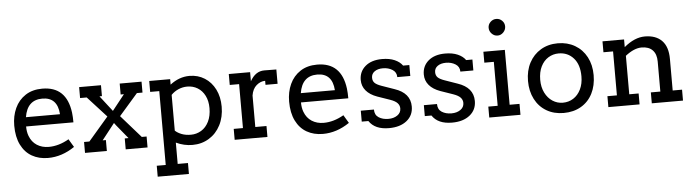

<svg xmlns="http://www.w3.org/2000/svg" viewBox="-54 -995 5315 1471"><g transform="rotate(-5 2603.0 -259.0)"><path d="M450 -115 487 -53Q389 14 282 14Q212 14 158.5 -16.5Q105 -47 75 -107.5Q45 -168 45 -255Q45 -329 72.5 -389Q100 -449 153.5 -484Q207 -519 283 -519Q469 -519 495 -316Q499 -283 499 -241H135Q135 -200 147 -168Q165 -120 204 -95Q243 -70 295 -70Q372 -70 450 -115ZM140 -312H402Q393 -443 277 -443Q161 -443 140 -312Z M1011 -84H1048V0H880V-84H909L823 -189L808 -209L710 -84H735V0H567V-84H608L762 -263L617 -422H566V-506H734V-422H715L808 -302L903 -422H878V-506H1046V-422H1003L859 -257Z M1641 -262Q1641 -182 1609 -120Q1577 -58 1520.5 -23.5Q1464 11 1393 11Q1328 11 1267 -18V146H1346V230H1106V146H1175V-422H1105V-506H1266V-464Q1336 -518 1415 -518Q1480 -518 1531.5 -485.5Q1583 -453 1612 -395Q1641 -337 1641 -262ZM1547 -259Q1547 -314 1526.5 -354.5Q1506 -395 1470.5 -416.5Q1435 -438 1391 -438Q1356 -438 1323.5 -424Q1291 -410 1267 -385V-110Q1286 -92 1316.5 -80Q1347 -68 1388 -68Q1431 -68 1467.5 -90Q1504 -112 1525.5 -155.5Q1547 -199 1547 -259Z M2083 -509V-399H1990V-430Q1954 -430 1923 -403.5Q1892 -377 1884 -326V-84H1970V0H1718V-84H1789V-422H1717V-506H1881V-436Q1922 -510 1990 -510Q2053 -510 2083 -509Z M2564 -115 2601 -53Q2503 14 2396 14Q2326 14 2272.5 -16.5Q2219 -47 2189 -107.5Q2159 -168 2159 -255Q2159 -329 2186.5 -389Q2214 -449 2267.5 -484Q2321 -519 2397 -519Q2583 -519 2609 -316Q2613 -283 2613 -241H2249Q2249 -200 2261 -168Q2279 -120 2318 -95Q2357 -70 2409 -70Q2486 -70 2564 -115ZM2254 -312H2516Q2507 -443 2391 -443Q2275 -443 2254 -312Z M2808 -382Q2808 -357 2823 -342Q2838 -327 2875 -314L2972 -280Q3092 -240 3092 -136Q3092 -68 3041 -27Q2990 14 2904 14Q2796 14 2751 -54H2700V-138H2801Q2801 -96 2831.5 -76.5Q2862 -57 2906 -57Q2947 -57 2975 -76.5Q3003 -96 3003 -129Q3003 -153 2986.5 -170.5Q2970 -188 2933 -201L2835 -235Q2779 -255 2749.5 -290Q2720 -325 2720 -372Q2720 -437 2767.5 -477.5Q2815 -518 2897 -518Q2953 -518 2993 -500.5Q3033 -483 3053 -454H3101V-370H3001Q3001 -408 2969.5 -427.5Q2938 -447 2897 -447Q2857 -447 2832.5 -429.5Q2808 -412 2808 -382Z M3293 -382Q3293 -357 3308 -342Q3323 -327 3360 -314L3457 -280Q3577 -240 3577 -136Q3577 -68 3526 -27Q3475 14 3389 14Q3281 14 3236 -54H3185V-138H3286Q3286 -96 3316.5 -76.5Q3347 -57 3391 -57Q3432 -57 3460 -76.5Q3488 -96 3488 -129Q3488 -153 3471.5 -170.5Q3455 -188 3418 -201L3320 -235Q3264 -255 3234.5 -290Q3205 -325 3205 -372Q3205 -437 3252.5 -477.5Q3300 -518 3382 -518Q3438 -518 3478 -500.5Q3518 -483 3538 -454H3586V-370H3486Q3486 -408 3454.5 -427.5Q3423 -447 3382 -447Q3342 -447 3317.5 -429.5Q3293 -412 3293 -382Z M3731 -685Q3731 -711 3750 -729.5Q3769 -748 3795 -748Q3821 -748 3839.5 -729.5Q3858 -711 3858 -685Q3858 -659 3839 -639.5Q3820 -620 3795 -620Q3769 -620 3750 -639.5Q3731 -659 3731 -685ZM3840 -84H3916V0H3676V-84H3748V-422H3675V-506H3840Z M3996 -253Q3996 -332 4028 -392.5Q4060 -453 4117 -487Q4174 -521 4248 -521Q4322 -521 4379.5 -487.5Q4437 -454 4469 -393.5Q4501 -333 4501 -254Q4501 -174 4470 -113Q4439 -52 4381.5 -18.5Q4324 15 4248 15Q4173 15 4116 -18.5Q4059 -52 4027.5 -113Q3996 -174 3996 -253ZM4407 -253Q4407 -343 4362.5 -393Q4318 -443 4248 -443Q4204 -443 4168 -420.5Q4132 -398 4111 -355.5Q4090 -313 4090 -253Q4090 -197 4111.5 -154Q4133 -111 4169 -87.5Q4205 -64 4248 -64Q4293 -64 4329 -87Q4365 -110 4386 -153Q4407 -196 4407 -253Z M5166 -84V0H4926V-84H4999V-315Q4999 -372 4969.5 -402.5Q4940 -433 4885 -433Q4827 -433 4760 -380V-84H4832V0H4592V-84H4665V-422H4591V-506H4757V-447Q4838 -515 4917 -515Q5001 -515 5047.5 -468Q5094 -421 5094 -326V-84Z"/></g></svg>

Font: Arvo
Style: Regular
Weight: 400
Designer: Anton Koovit (Cyrillic Expansion: Cyreal)
Foundry: Anton Koovit, Yassin Baggar
Version: Version 3.000